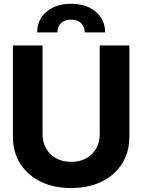

<svg xmlns="http://www.w3.org/2000/svg" viewBox="-20 -963 737 994"><path d="M496.3 -727.5H649.8V-255.5Q649.8 -175.8 612.1 -116Q574.4 -56.2 506.5 -22.9Q438.7 10.4 348.2 10.4Q257.8 10.4 190 -22.9Q122.2 -56.2 84.5 -116Q46.9 -175.8 46.9 -255.5V-727.5H200.4V-268.2Q200.4 -226.4 218.8 -194.1Q237.3 -161.8 270.6 -143.4Q303.8 -125 348.2 -125Q393 -125 426.2 -143.4Q459.4 -161.8 477.8 -194.1Q496.3 -226.4 496.3 -268.2ZM172.3 -795.3Q172.3 -861.7 221.1 -902.5Q269.9 -943.4 348.2 -943.4Q426.9 -943.4 475.5 -902.5Q524.2 -861.7 524.2 -795.3H418.6Q418.6 -825.6 399.5 -843.6Q380.5 -861.5 348.2 -861.5Q315.4 -861.5 296.4 -843.6Q277.3 -825.6 277.3 -795.3Z"/></svg>

Font: Inter Tight
Style: Regular
Weight: 400
Designer: Rasmus Andersson
Foundry: rsms
Version: Version 3.002